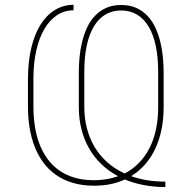

<svg xmlns="http://www.w3.org/2000/svg" viewBox="-20 -760 801 796"><path d="M95.9 -431.8Q95.9 -502.5 109.2 -559.3Q122.5 -616.1 147 -656.1Q171.5 -696 206.5 -717.9Q241.5 -739.7 284.8 -740.1V-717.3Q247.2 -717.3 216.4 -697.1Q185.7 -676.8 164.1 -639.9Q142.4 -603 130.5 -550.8Q118.6 -498.6 118.6 -434.7V-316.8Q118.6 -275.6 124.5 -237Q130.3 -198.5 143.1 -164.6Q155.9 -130.7 175.8 -102.8Q195.7 -74.9 223.5 -54.9Q251.4 -34.8 287.8 -23.8Q324.2 -12.8 370 -12.8Q421.9 -12.8 469.8 -29.5Q431.5 -49.7 401.1 -78.7Q370.7 -107.6 349.8 -144Q328.8 -180.4 317.8 -223.7Q306.8 -267 306.8 -316.1V-461.6Q306.8 -490.4 309.7 -522Q312.5 -553.6 320 -584.5Q327.4 -615.4 340 -643.5Q352.6 -671.5 372.2 -692.8Q391.7 -714.1 418.9 -726.7Q446 -739.3 482.2 -739.3Q518.8 -739.3 546.2 -726.7Q573.5 -714.1 593 -692.6Q612.6 -671.2 625.2 -643.1Q637.8 -615.1 645.2 -584Q652.7 -552.9 655.5 -521Q658.4 -489 658.4 -460.2V-315.3Q658.4 -265.3 649.3 -221.8Q640.3 -178.3 623 -142Q605.8 -105.8 580.8 -77.6Q555.8 -49.4 523.8 -29.8Q585.2 -7.1 665.5 -7.1V15.6Q571.4 14.9 497.5 -16Q443.2 9.9 370 9.9Q321 9.9 281.6 -2Q242.2 -13.8 211.8 -35.2Q181.5 -56.5 159.4 -86.5Q137.4 -116.5 123.4 -152.9Q109.4 -189.3 102.6 -230.8Q95.9 -272.4 95.9 -316.8ZM329.5 -463.1V-316.1Q329.5 -271 340 -229.4Q350.5 -187.9 371.3 -152.3Q392 -116.8 423.5 -88.4Q454.9 -60 496.8 -40.8Q529.8 -57.9 555.6 -84.2Q581.3 -110.4 599.3 -145.1Q617.2 -179.7 626.4 -222.5Q635.7 -265.3 635.7 -315.3V-463.1Q635.7 -523.8 625.5 -571Q615.4 -618.3 595.7 -650.6Q576 -682.9 547.6 -699.8Q519.2 -716.6 482.2 -716.6Q445.7 -716.6 417.3 -699.8Q388.8 -682.9 369.3 -650.6Q349.8 -618.3 339.7 -571Q329.5 -523.8 329.5 -463.1Z"/></svg>

Font: Inter P Thin
Style: Regular
Weight: 100
Designer: Rasmus Andersson
Foundry: rsms
Version: Version 3.018;git-588b23468